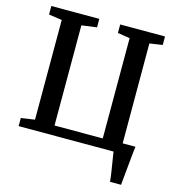

<svg xmlns="http://www.w3.org/2000/svg" viewBox="-130 -854 1053 1146"><g transform="rotate(15 396.0 -281.5)"><path d="M655 180Q653.5 161 650 136.8Q646.5 112.5 642.2 87Q638 61.5 634.5 38.8Q631 16 628.5 0H42V-50L126.5 -62.5V-678.5L45 -690.5V-743H341.5V-690.5L248 -678V-59H546V-678.5L470.5 -690.5V-743H747.5V-690.5L668 -678.5L668.5 -61.5H747.5Q744.5 -38.5 741.2 -7.2Q738 24 734.8 58Q731.5 92 728.5 123.8Q725.5 155.5 723 180Z"/></g></svg>

Font: Merriweather 28pt SemiBold
Style: Regular
Weight: 600
Version: Version 2.100